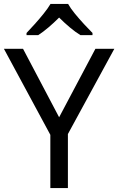

<svg xmlns="http://www.w3.org/2000/svg" viewBox="-20 -964 606 984"><path d="M283 -363 469 -714H566L328 -277V0H238V-273L0 -714H98ZM329 -944Q341 -922 363.5 -894.5Q386 -867 410.5 -840.5Q435 -814 454 -795V-784H392Q366 -800 338 -823.5Q310 -847 283 -874Q256 -847 229 -824Q202 -801 176 -784H116V-795Q135 -815 158.5 -841Q182 -867 204 -894.5Q226 -922 239 -944Z"/></svg>

Font: Noto IKEA Latin
Style: Regular
Weight: 400
Designer: Monotype Design Team
Foundry: Monotype Imaging Inc.
Version: Version 1.0